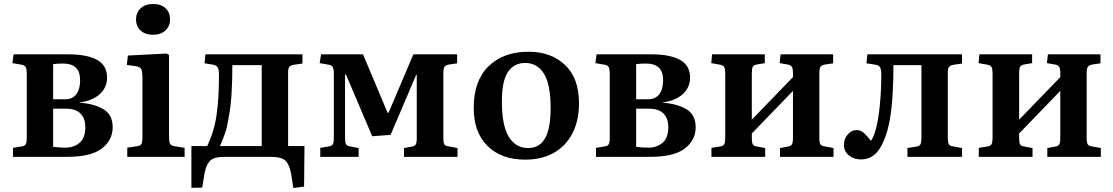

<svg xmlns="http://www.w3.org/2000/svg" viewBox="-20 -785 5571 961"><path d="M45 0V-45L88 -52Q104 -54 109 -63.5Q114 -73 114 -99V-416Q114 -439 109 -448.5Q104 -458 89 -461L42 -469L48 -513H323Q415 -513 465.5 -485.5Q516 -458 516 -396Q516 -348 480 -314.5Q444 -281 378 -272V-271Q451 -266 497.5 -238.5Q544 -211 544 -148Q544 -84 490 -42Q436 0 316 0ZM246 -288H305Q343 -288 362 -313.5Q381 -339 381 -383Q381 -427 359 -447Q337 -467 296 -467Q268 -467 246 -464ZM308 -46Q349 -46 378 -70Q407 -94 407 -149Q407 -193 382.5 -217Q358 -241 312 -241H246V-50Q262 -48 277.5 -47Q293 -46 308 -46Z M746 -611Q707 -611 684 -632Q661 -653 661 -688Q661 -722 684 -743.5Q707 -765 746 -765Q786 -765 808.5 -744Q831 -723 831 -688Q831 -654 808 -632.5Q785 -611 746 -611ZM617 0V-46L665 -53Q683 -55 688 -65Q693 -75 693 -102V-392Q693 -427 687 -439Q681 -451 658 -454L615 -460L620 -507L814 -517L826 -510V-99Q826 -77 830.5 -66.5Q835 -56 855 -53L904 -45V0Z M1448 156 1438 89Q1430 42 1410.5 21Q1391 0 1335 0H1103Q1049 0 1029.5 21.5Q1010 43 1003 88L992 154L938 155V-54H1017Q1052 -127 1064 -209.5Q1076 -292 1076 -407Q1076 -435 1070.5 -446Q1065 -457 1048 -461L1004 -468L1008 -513H1494V-467L1452 -461Q1433 -458 1427.5 -449.5Q1422 -441 1422 -422V-54H1504L1502 149ZM1081 -54H1290V-459H1143Q1143 -384 1139 -316.5Q1135 -249 1124 -194Q1118 -154 1108 -123Q1098 -92 1081 -54Z M1583 0V-45L1625 -52Q1641 -54 1646 -63.5Q1651 -73 1651 -99V-415Q1651 -440 1645.5 -449Q1640 -458 1626 -461L1580 -469L1587 -513H1797L1921 -218L1928 -228L2049 -513H2268V-468L2227 -462Q2210 -459 2204.5 -450Q2199 -441 2199 -417V-94Q2199 -71 2204 -62.5Q2209 -54 2227 -52L2270 -44V0H2002V-44L2040 -51Q2056 -53 2061 -62Q2066 -71 2066 -96V-410H2063L1935 -110L1843 -103L1712 -411H1707V-95Q1707 -72 1712 -63Q1717 -54 1733 -52L1775 -44V0Z M2609 14Q2489 14 2420 -54.5Q2351 -123 2351 -245Q2351 -381 2425.5 -453.5Q2500 -526 2625 -526Q2739 -526 2808.5 -459.5Q2878 -393 2878 -269Q2878 -181 2845 -117.5Q2812 -54 2752 -20Q2692 14 2609 14ZM2623 -44Q2680 -44 2708 -92.5Q2736 -141 2736 -246Q2736 -364 2702 -417Q2668 -470 2609 -470Q2553 -470 2522.5 -425Q2492 -380 2492 -276Q2492 -157 2526.5 -100.5Q2561 -44 2623 -44Z M2963 0V-45L3006 -52Q3022 -54 3027 -63.5Q3032 -73 3032 -99V-416Q3032 -439 3027 -448.5Q3022 -458 3007 -461L2960 -469L2966 -513H3241Q3333 -513 3383.5 -485.5Q3434 -458 3434 -396Q3434 -348 3398 -314.5Q3362 -281 3296 -272V-271Q3369 -266 3415.5 -238.5Q3462 -211 3462 -148Q3462 -84 3408 -42Q3354 0 3234 0ZM3164 -288H3223Q3261 -288 3280 -313.5Q3299 -339 3299 -383Q3299 -427 3277 -447Q3255 -467 3214 -467Q3186 -467 3164 -464ZM3226 -46Q3267 -46 3296 -70Q3325 -94 3325 -149Q3325 -193 3300.5 -217Q3276 -241 3230 -241H3164V-50Q3180 -48 3195.5 -47Q3211 -46 3226 -46Z M3541 0V-45L3585 -52Q3600 -54 3605 -63.5Q3610 -73 3610 -99V-416Q3610 -440 3605 -449Q3600 -458 3585 -461L3540 -469L3544 -513H3808V-469L3767 -462Q3752 -459 3747.5 -450Q3743 -441 3743 -416V-186L3949 -399V-419Q3949 -442 3943.5 -450.5Q3938 -459 3923 -462L3882 -469L3887 -513H4150V-468L4109 -462Q4092 -459 4086.5 -450Q4081 -441 4081 -417V-94Q4081 -71 4086.5 -62.5Q4092 -54 4109 -52L4152 -44V0H3884V-44L3922 -51Q3938 -53 3943.5 -62Q3949 -71 3949 -96V-330L3743 -117V-95Q3743 -72 3747.5 -63Q3752 -54 3767 -52L3810 -44V0Z M4289 13Q4253 13 4228.5 -7.5Q4204 -28 4204 -59Q4204 -90 4223 -112Q4242 -134 4268 -134Q4288 -134 4305 -118.5Q4322 -103 4339 -80Q4352 -97 4364 -139Q4377 -187 4384 -260.5Q4391 -334 4391 -409Q4391 -436 4385.5 -447Q4380 -458 4363 -461L4317 -468L4321 -513H4795V-467L4754 -461Q4736 -458 4730 -450Q4724 -442 4724 -422V-94Q4724 -71 4729.5 -62.5Q4735 -54 4752 -52L4795 -44V0H4522V-44L4565 -51Q4582 -53 4587 -62.5Q4592 -72 4592 -96V-459H4452Q4452 -389 4448 -318.5Q4444 -248 4435 -193Q4419 -100 4384.5 -43.5Q4350 13 4289 13Z M4879 0V-45L4923 -52Q4938 -54 4943 -63.5Q4948 -73 4948 -99V-416Q4948 -440 4943 -449Q4938 -458 4923 -461L4878 -469L4882 -513H5146V-469L5105 -462Q5090 -459 5085.5 -450Q5081 -441 5081 -416V-186L5287 -399V-419Q5287 -442 5281.5 -450.5Q5276 -459 5261 -462L5220 -469L5225 -513H5488V-468L5447 -462Q5430 -459 5424.5 -450Q5419 -441 5419 -417V-94Q5419 -71 5424.5 -62.5Q5430 -54 5447 -52L5490 -44V0H5222V-44L5260 -51Q5276 -53 5281.5 -62Q5287 -71 5287 -96V-330L5081 -117V-95Q5081 -72 5085.5 -63Q5090 -54 5105 -52L5148 -44V0Z"/></svg>

Font: Literata 36pt SemiBold
Style: Regular
Weight: 600
Designer: Latin by Veronika Burian and Jose Scaglione. Greek by Irene Vlachou. Cyrillic by Vera Evstafieva.
Foundry: TypeTogether
Version: Version 3.002